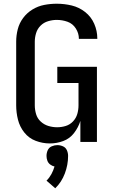

<svg xmlns="http://www.w3.org/2000/svg" viewBox="-20 -763 616 1032"><path d="M248 8Q285 8 320 -5Q355 -18 378 -48Q401 -78 412 -113V0H501V-404H288V-317H402V-197Q402 -173 395.5 -150.5Q389 -128 372.5 -110.5Q356 -93 333.5 -86Q311 -79 287 -79Q263 -79 240 -86Q217 -93 199 -109.5Q181 -126 174 -149.5Q167 -173 167 -197V-539Q167 -562 174 -585Q181 -608 198 -625Q215 -642 238.5 -649Q262 -656 285 -656Q315 -656 343 -646Q371 -636 387.5 -610Q404 -584 404 -555Q404 -555 404 -554H503V-557Q503 -597 486.5 -635Q470 -673 437.5 -698.5Q405 -724 365.5 -733.5Q326 -743 285 -743Q251 -743 217.5 -736.5Q184 -730 154.5 -712Q125 -694 104.5 -666.5Q84 -639 75.5 -606Q67 -573 67 -539V-197Q67 -158 76.5 -120Q86 -82 110.5 -51Q135 -20 172 -6Q209 8 248 8ZM277 249Q311 216 328.5 169.5Q346 123 346 75Q346 59 339.5 44.5Q333 30 318.5 23.5Q304 17 288 17Q273 17 258 23.5Q243 30 236.5 44.5Q230 59 230 75Q230 88 234.5 100.5Q239 113 249.5 121Q260 129 273 132Q267 153 256.5 172.5Q246 192 230 208Z"/></svg>

Font: Iosevka Sparkle Medium
Style: Regular
Weight: 500
Designer: Belleve Invis
Foundry: Belleve Invis
Version: Version 4.5.0; ttfautohint (v1.8.3)